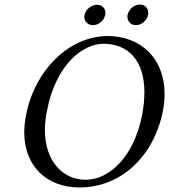

<svg xmlns="http://www.w3.org/2000/svg" viewBox="-20 -817 746 847"><path d="M699 -329C704 -355 706 -380 706 -403C706 -559 601 -658 455 -658C284 -658 133 -506 95 -310C90 -283 87 -258 87 -234C87 -82 188 10 331 10C515 10 660 -129 699 -329ZM436 -624C544 -624 617 -552 617 -410C617 -380 614 -347 607 -310C572 -131 467 -24 357 -24C260 -24 178 -103 178 -244C178 -270 181 -297 187 -327C227 -537 349 -624 436 -624ZM543 -752C542 -749 542 -746 542 -744C542 -722 558 -706 580 -706C605 -706 629 -727 633 -752C634 -754 634 -758 634 -761C634 -781 619 -797 597 -797C572 -797 548 -776 543 -752ZM353 -751C353 -748 352 -745 352 -743C352 -722 368 -706 390 -706C415 -706 439 -726 444 -751C444 -754 445 -757 445 -760C445 -781 430 -796 408 -796C383 -796 358 -776 353 -751Z"/></svg>

Font: Libertinus Serif
Style: Italic
Weight: 400
Italic angle: -12°
Designer: Philipp H. Poll, Khaled Hosny
Foundry: Caleb Maclennan
Version: Version 7.050;RELEASE